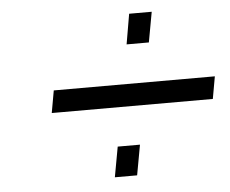

<svg xmlns="http://www.w3.org/2000/svg" viewBox="-43 -683 750 627"><g transform="rotate(-5 331.5 -369.0)"><path d="M385 -534 402 -633H476L458 -534ZM122 -332 135 -405H663L650 -332ZM309 -105 327 -204H400L382 -105Z"/></g></svg>

Font: Tomorrow
Style: Italic
Weight: 400
Italic angle: -10°
Designer: Tony de Marco, Monica Rizzolli
Foundry: Just in Type
Version: Version 2.002